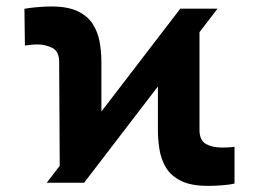

<svg xmlns="http://www.w3.org/2000/svg" viewBox="-20 -573 812 602"><path d="M126.5 0 545.4 -545.9H662.1L243.7 0ZM167.5 -10.3 165.5 -378.9Q165.5 -411.6 144.3 -422.6Q123 -433.6 97.2 -433.6Q86.9 -433.6 76.9 -432.6Q66.9 -431.6 58.1 -430.2L56.6 -545.4Q71.3 -548.3 95.9 -550.5Q120.6 -552.7 141.1 -552.7Q191.4 -552.7 222.4 -538.3Q253.4 -523.9 269.8 -499.3Q286.1 -474.6 292 -443.6Q297.9 -412.6 297.9 -378.9V-124.5ZM631.8 9.8Q578.6 9.8 547.1 -6.1Q515.6 -22 500.2 -47.9Q484.9 -73.7 480 -104.5Q475.1 -135.3 475.1 -164.6V-420.4L605.5 -534.7V-164.1Q606 -132.8 625.7 -121.6Q645.5 -110.4 675.8 -110.4Q683.6 -110.4 694.3 -110.8Q705.1 -111.3 715.3 -112.8V2.4Q700.2 6.3 675 8.1Q649.9 9.8 631.8 9.8Z"/></svg>

Font: Inter 18pt ExtraBold
Style: Regular
Weight: 800
Designer: Rasmus Andersson
Foundry: rsms
Version: Version 4.001;git-66647c0bb